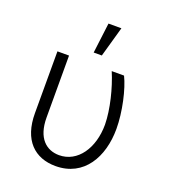

<svg xmlns="http://www.w3.org/2000/svg" viewBox="-141 -870 868 983"><g transform="rotate(20 293.0 -379.0)"><path d="M83.5 -545.5V-209.9C83.1 -61.1 161.6 9.9 274.5 9.9C429 9.9 503.2 -122.5 503.2 -275.2C503.2 -367.9 476.6 -484.7 446.4 -545.5H379.3C412.6 -467 439.6 -359 440.7 -276.3C440.7 -147 373.2 -48.7 272.4 -48.7C203.5 -49 147 -95.2 147 -208.5L146.7 -545.5ZM259.9 -603.3H304.3L350.9 -768.5H280.5Z"/></g></svg>

Font: Karasuma Gothic
Style: Light
Weight: 300
Designer: Rasmus Andersson / Ryoko Nishizuka
Foundry: rsms
Version: Version 1.00